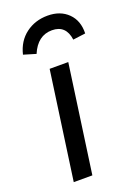

<svg xmlns="http://www.w3.org/2000/svg" viewBox="-145 -821 631 882"><g transform="rotate(-20 170.0 -380.0)"><path d="M148 0H57L131 -527H222ZM38 -630Q53 -692 98.5 -726Q144 -760 205 -760Q267 -760 304.5 -723Q342 -686 340 -624L279 -616Q269 -690 201 -690Q131 -690 98 -612Z"/></g></svg>

Font: Fira Sans
Style: Italic
Weight: 400
Italic angle: -8°
Designer: bBox Type GmbH & Carrois Corporate GbR & Edenspiekermann AG
Foundry: bBox Type GmbH & Carrois Corporate GbR & Edenspiekermann AG
Version: Version 4.301